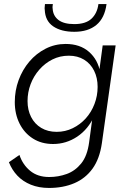

<svg xmlns="http://www.w3.org/2000/svg" viewBox="-20 -717 634 948"><path d="M222 211Q172 211 132.5 195Q93 179 66 150.5Q39 122 24 84L76 48Q92 96 129 126.5Q166 157 223 157Q268 157 309.5 142Q351 127 381 90Q411 53 420 -14L439 -155L447 -147Q416 -79 361.5 -42.5Q307 -6 242 -6Q185 -6 142.5 -33Q100 -60 76.5 -107Q53 -154 53 -213Q53 -270 72 -321.5Q91 -373 125 -413Q159 -453 205 -476.5Q251 -500 304 -500Q375 -500 419.5 -461Q464 -422 475 -358L468 -352L487 -493H551L483 -10Q472 67 437 115.5Q402 164 347 187.5Q292 211 222 211ZM260 -66Q302 -66 339 -84Q376 -102 403.5 -132.5Q431 -163 446.5 -203.5Q462 -244 462 -288Q462 -333 444.5 -368Q427 -403 395 -422.5Q363 -442 320 -442Q276 -442 239 -423.5Q202 -405 174 -373Q146 -341 131 -301Q116 -261 116 -218Q116 -174 133.5 -139.5Q151 -105 183.5 -85.5Q216 -66 260 -66ZM347 -560Q282 -560 242.5 -587Q203 -614 201 -669Q200 -673 200.5 -680Q201 -687 202 -697H241Q240 -691 239.5 -685Q239 -679 240 -674Q242 -639 268.5 -618.5Q295 -598 347 -598Q403 -598 431.5 -624.5Q460 -651 466 -697H506Q497 -628 456 -594Q415 -560 347 -560Z"/></svg>

Font: Hanken Grotesk Light
Style: Italic
Weight: 300
Italic angle: -8°
Designer: Alfredo Marco Pradil
Foundry: Hanken Design Co.
Version: Version 3.013